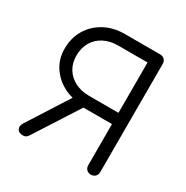

<svg xmlns="http://www.w3.org/2000/svg" viewBox="-176 -930 1049 1080"><g transform="rotate(30 348.5 -390.5)"><path d="M558 0Q541 0 530 -11Q519 -22 519 -39V-306H317V-316Q252 -316 197 -345Q142 -374 109 -424.5Q76 -475 76 -540Q76 -611 108.5 -665Q141 -719 198 -750Q255 -781 329 -781H558Q575 -781 586 -770Q597 -759 597 -742V-39Q597 -22 586 -11Q575 0 558 0ZM116 0Q89 0 79.5 -18Q70 -36 85 -60L269 -348L347 -327L150 -20Q144 -10 136 -5Q128 0 116 0ZM329 -379H519V-706H329Q277 -706 237.5 -686Q198 -666 175.5 -628.5Q153 -591 153 -540Q153 -491 175.5 -455Q198 -419 237.5 -399Q277 -379 329 -379Z"/></g></svg>

Font: Comfortaa
Style: Regular
Weight: 400
Designer: Johan Aakerlund
Foundry: Johan Aakerlund
Version: Version 3.104; ttfautohint (v1.8.1.43-b0c9)